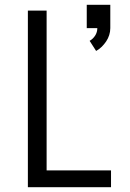

<svg xmlns="http://www.w3.org/2000/svg" viewBox="-20 -779 540 799"><path d="M380 -567 353 -609Q367 -617 376 -631Q385 -645 385 -662H341V-759H439V-662Q439 -647 434.5 -633Q430 -619 422 -607Q414 -595 403.5 -584.5Q393 -574 380 -567ZM96 0V-735H174V-70H442V0Z"/></svg>

Font: Iosevka Fuck
Style: Regular
Weight: 400
Monospace: yes
Designer: Belleve Invis
Foundry: Belleve Invis
Version: Version 28.0.7; ttfautohint (v1.8.3)